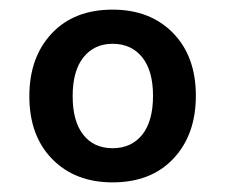

<svg xmlns="http://www.w3.org/2000/svg" viewBox="-20 -756 468 399"><path d="M214 -377Q136 -377 88.5 -425.5Q41 -474 41 -556Q41 -637 87.5 -686.5Q134 -736 214 -736Q292 -736 339.5 -687.5Q387 -639 387 -557Q387 -476 340.5 -426.5Q294 -377 214 -377ZM298 -557Q298 -609 275.5 -637Q253 -665 214 -665Q176 -665 153.5 -637Q131 -609 131 -556Q131 -504 153 -476Q175 -448 214 -448Q253 -448 275.5 -476Q298 -504 298 -557Z"/></svg>

Font: Mona Sans SemiBold
Style: Regular
Weight: 600
Designer: Deni Anggara
Foundry: GitHub
Version: Version 2.000;Glyphs 3.2.3 (3260)